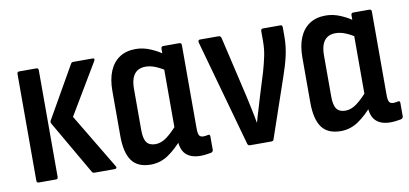

<svg xmlns="http://www.w3.org/2000/svg" viewBox="-54 -662 1778 834"><g transform="rotate(-10 834.5 -245.0)"><path d="M306 0Q298 0 295 -6L159 -241Q153 -250 159 -258L288 -484Q292 -490 298 -490H383Q396 -490 389 -478L256 -255L401 -13Q405 -8 403 -4Q401 0 395 0ZM60 0Q51 0 51 -10V-480Q51 -490 60 -490H136Q145 -490 145 -480V-10Q145 0 136 0Z M554 8Q496 8 470 -28Q444 -64 444 -137V-336Q444 -387 459 -423Q474 -459 503 -478.5Q532 -498 575 -498Q608 -498 641.5 -483.5Q675 -469 696 -452L693 -381Q671 -396 648 -405.5Q625 -415 604 -415Q582 -415 567.5 -405.5Q553 -396 545.5 -377Q538 -358 538 -328V-147Q538 -109 550 -92.5Q562 -76 589 -76Q614 -76 639 -94.5Q664 -113 695 -149L702 -82Q668 -41 632 -16.5Q596 8 554 8ZM773 8Q730 8 708 -14Q686 -36 686 -83V-102L682 -116V-409L686 -438V-480Q686 -490 696 -490H766Q776 -490 776 -480V-113Q776 -90 781 -81.5Q786 -73 800 -73Q806 -73 811 -74Q816 -75 821 -76Q829 -77 829 -68V-9Q829 0 819 3Q809 5 796 6.5Q783 8 773 8Z M991 0Q984 0 981 -8L850 -478Q848 -490 857 -490H939Q948 -490 951 -481L1014 -210Q1020 -181 1026.5 -151.5Q1033 -122 1038 -92H1039Q1047 -122 1056 -150Q1065 -178 1073 -207L1103 -304Q1113 -339 1119.5 -370Q1126 -401 1126 -436V-480Q1126 -490 1136 -490H1212Q1221 -490 1221 -480V-438Q1221 -396 1211.5 -354.5Q1202 -313 1186 -268L1097 -8Q1095 0 1086 0Z M1392 8Q1334 8 1308 -28Q1282 -64 1282 -137V-336Q1282 -387 1297 -423Q1312 -459 1341 -478.5Q1370 -498 1413 -498Q1446 -498 1479.5 -483.5Q1513 -469 1534 -452L1531 -381Q1509 -396 1486 -405.5Q1463 -415 1442 -415Q1420 -415 1405.5 -405.5Q1391 -396 1383.5 -377Q1376 -358 1376 -328V-147Q1376 -109 1388 -92.5Q1400 -76 1427 -76Q1452 -76 1477 -94.5Q1502 -113 1533 -149L1540 -82Q1506 -41 1470 -16.5Q1434 8 1392 8ZM1611 8Q1568 8 1546 -14Q1524 -36 1524 -83V-102L1520 -116V-409L1524 -438V-480Q1524 -490 1534 -490H1604Q1614 -490 1614 -480V-113Q1614 -90 1619 -81.5Q1624 -73 1638 -73Q1644 -73 1649 -74Q1654 -75 1659 -76Q1667 -77 1667 -68V-9Q1667 0 1657 3Q1647 5 1634 6.5Q1621 8 1611 8Z"/></g></svg>

Font: Sofia Sans Condensed SemiBold
Style: Regular
Weight: 600
Designer: Botio Nikoltchev, Ani Petrova
Foundry: lettersoup
Version: Version 4.101